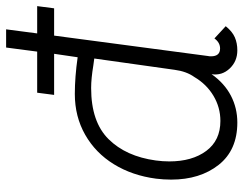

<svg xmlns="http://www.w3.org/2000/svg" viewBox="-102 -664 777 612"><g transform="rotate(-90 286.0 -358.5)"><path d="M508 -27Q491 -6 472.5 2Q454 10 431 10Q396 10 373 -14.5Q350 -39 355 -72Q326 -31 286.5 -10.5Q247 10 201 10Q113 10 66 -49.5Q19 -109 19 -201Q19 -225 22 -249Q32 -325 68 -383.5Q104 -442 162 -475Q220 -508 292 -508Q346 -508 409 -499L420 -574H289L296 -628H427L440 -727H498L485 -628H572L565 -574H478L413 -84Q412 -80 412 -74Q412 -45 437 -45Q456 -45 469 -63ZM405 -446 383 -449Q341 -456 311 -456Q203 -456 148 -400.5Q93 -345 80 -250Q77 -228 77 -207Q77 -134 110.5 -89Q144 -44 206 -44Q249 -44 286 -66Q323 -88 346 -127Q364 -152 369 -190Z"/></g></svg>

Font: Bellota
Style: Italic
Weight: 400
Italic angle: -7.5°
Designer: Kemie Guaida
Foundry: Kemie Guaida
Version: Version 4.001